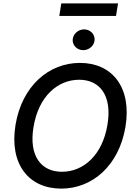

<svg xmlns="http://www.w3.org/2000/svg" viewBox="-20 -1111 808 1141"><path d="M725.5 -356.5C764.6 -592.7 646 -737.2 455.3 -737.2C269.2 -737.2 110.8 -599.4 72.4 -370C33.4 -134.2 152 9.9 344.1 9.9C529.1 9.9 686.8 -127.1 725.5 -356.5ZM179.3 -356.5C208.5 -536.9 321.7 -637.1 450.6 -637.1C572.4 -637.1 647.7 -544 618.6 -370C589.1 -189.6 476.6 -90.2 347.7 -90.2C226.2 -90.2 149.9 -182.5 179.3 -356.5ZM332.4 -1016.3H669.4L681.5 -1090.9H344.1ZM411.9 -874.6C410.5 -840.6 438.9 -812.9 474.4 -812.9C510.3 -812.9 540.8 -840.6 542.3 -874.6C543.7 -908.7 515.6 -936.4 479.8 -936.4C444.2 -936.4 413.7 -908.7 411.9 -874.6Z"/></svg>

Font: Magic Ui Pro Medium
Style: Italic
Weight: 500
Italic angle: -9.39999°
Designer: Stefan Endress, Andreas Faust
Version: Version 1.000;FEAKit 1.0